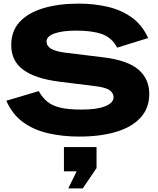

<svg xmlns="http://www.w3.org/2000/svg" viewBox="-20 -742 874 1060"><path d="M418 12Q325 12 245 -6.5Q165 -25 106 -68.5Q47 -112 15 -186L194 -239Q214 -203 241.5 -180.5Q269 -158 314 -147.5Q359 -137 430 -137Q517 -137 562 -156Q607 -175 607 -205Q607 -228 585 -244Q563 -260 501 -267L308 -291Q174 -308 108 -357Q42 -406 42 -493Q42 -570 88 -620.5Q134 -671 218.5 -696.5Q303 -722 416 -722Q498 -722 572.5 -705Q647 -688 705.5 -647Q764 -606 798 -532L627 -479Q597 -535 542.5 -554Q488 -573 400 -573Q326 -573 281.5 -557.5Q237 -542 237 -513Q237 -488 261.5 -473Q286 -458 342 -451L554 -425Q684 -409 744 -358Q804 -307 804 -223Q804 -145 756 -92.5Q708 -40 621 -14Q534 12 418 12ZM357 298 403 204H333V70H513V186L437 298Z"/></svg>

Font: Special Gothic Extended Bold
Style: Regular
Weight: 700
Width: 7
Designer: Alistair McCready
Foundry: Monolith
Version: Version 1.000; ttfautohint (v1.8.4.7-5d5b)